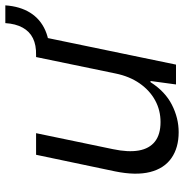

<svg xmlns="http://www.w3.org/2000/svg" viewBox="-5 -675 690 720"><g transform="rotate(-90 340.0 -315.0)"><path d="M204.4 10Q146 10 107.2 -17.1Q68.4 -44.1 54.9 -97.2Q41.4 -150.3 57.4 -228.7L119.6 -524.7H200.6L140.6 -236.3Q128.6 -179.4 135.6 -139.6Q142.7 -99.7 169.3 -78.9Q195.9 -58 242.4 -58Q286.7 -58 323.8 -78.3Q360.9 -98.6 387.3 -136.4Q413.7 -174.3 424.4 -226.7L486.1 -524.7H566.4L457.7 0H383.3L396.3 -95.6H391.9Q356.9 -40.7 307.1 -15.4Q257.3 10 204.4 10ZM483.6 -473.6 493.6 -524.7Q530.9 -523.9 556.4 -536.4Q582 -548.9 596.4 -575.1Q610.9 -601.3 613.3 -640H679.9Q676.1 -584.9 652.3 -546.8Q628.4 -508.7 586.1 -490.1Q543.7 -471.6 483.6 -473.6Z"/></g></svg>

Font: Mona Sans
Style: Italic
Weight: 200
Italic angle: -11.6951°
Designer: Deni Anggara
Foundry: GitHub
Version: Version 2.000